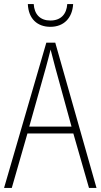

<svg xmlns="http://www.w3.org/2000/svg" viewBox="-20 -925 496 945"><path d="M340 -905H311C308 -856 280 -824 228 -824C178 -824 149 -854 146 -905H117C120 -832 164 -793 228 -793C294 -793 336 -836 340 -905ZM418 0H455L252 -715H208L0 0H38L115 -268H341ZM252 -593 332 -302H124L206 -593C214 -624 222 -651 229 -681C237 -650 244 -623 252 -593Z"/></svg>

Font: Noto Sans Bengali Condensed ExtraLight
Style: Regular
Weight: 200
Width: 3
Designer: Joana Ranito - Universal Thirst; Jelle Bosma - Monotype Design Team
Foundry: Universal Thirst ehf.
Version: Version 3.000